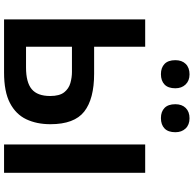

<svg xmlns="http://www.w3.org/2000/svg" viewBox="-24 -954 977 970"><g transform="rotate(90 465.0 -468.5)"><path d="M346 0H77.5V-713H215.5V-455H352Q479.5 -455 543.2 -405Q607 -355 607 -234Q607 -165 582 -112.2Q557 -59.5 500 -29.8Q443 0 346 0ZM215.5 -111H320.5Q395.5 -111 430 -139.8Q464.5 -168.5 464.5 -233Q464.5 -280 446 -303.5Q427.5 -327 399.2 -335Q371 -343 343 -343H215.5ZM709.5 0V-713H852.5V0ZM576 -792.5Q543.5 -792.5 524.8 -810.8Q506 -829 506 -865.5Q506 -898.5 525 -917.8Q544 -937 577 -937Q610 -937 628.8 -917Q647.5 -897 647.5 -865.5Q647.5 -829 628.5 -810.8Q609.5 -792.5 576 -792.5ZM354 -792.5Q321.5 -792.5 302.5 -810.8Q283.5 -829 283.5 -865.5Q283.5 -898.5 302.5 -917.8Q321.5 -937 355 -937Q387.5 -937 406.5 -917Q425.5 -897 425.5 -865.5Q425.5 -829 406.5 -810.8Q387.5 -792.5 354 -792.5Z"/></g></svg>

Font: Commissioner SemiBold
Style: Regular
Weight: 600
Designer: Kostas Bartsokas
Foundry: Kostas Bartsokas
Version: Version 1.000; ttfautohint (v1.8.3)